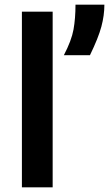

<svg xmlns="http://www.w3.org/2000/svg" viewBox="-20 -804 468 824"><path d="M74 -754H206V0H74ZM428 -784Q428 -738 415 -689.5Q402 -641 366 -567H254Q287 -630 295.5 -677.5Q304 -725 304 -784Z"/></svg>

Font: AmikoBold
Style: Bold
Weight: 700
Designer: Pablo Impallari, Rodrigo Fuenzalida, Andres Torresi
Foundry: Impallari Type
Version: Version 1.000; ttfautohint (v1.3)